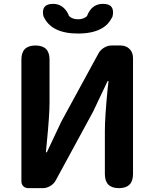

<svg xmlns="http://www.w3.org/2000/svg" viewBox="-20 -976 801 996"><path d="M127 0Q111 0 101 -10Q91 -20 91 -36V-667Q91 -740 164 -740Q237 -740 237 -667V-445Q237 -379 223 -238Q220 -203 218 -186H223L298 -345L492 -701Q502 -718 520.5 -729Q539 -740 559 -740H605Q634 -740 652 -722Q670 -704 670 -675V-73Q670 0 597 0Q524 0 524 -73V-297Q524 -370 539 -521Q542 -544 543 -555H538L463 -397L269 -40Q259 -22 240.5 -11Q222 0 202 0H169ZM385 -802Q244 -802 205 -893Q192 -956 256 -956Q285 -956 306.5 -938.5Q328 -921 338 -893Q355 -876 385 -876Q413 -876 431 -892Q455 -956 514 -956Q578 -956 564 -891Q551 -864 532 -846Q483 -802 385 -802Z"/></svg>

Font: GenSenRounded TW B
Style: Regular
Weight: 700
Version: Version 1.501;PS 1;hotconv 16.6.51;makeotf.lib2.5.65220